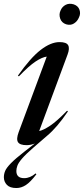

<svg xmlns="http://www.w3.org/2000/svg" viewBox="-64 -739 434 992"><path d="M249 -685Q257 -704.5 275.2 -714Q293.5 -723.5 317 -716.5Q340 -708.5 346.8 -688.2Q353.5 -668 344 -649Q336 -629 318.2 -617.8Q300.5 -606.5 277.5 -613.5Q254 -621.5 246.8 -643.5Q239.5 -665.5 249 -685ZM181 -39 107 25Q68 59 49.5 80.8Q31 102.5 25.8 117.2Q20.5 132 20.5 144.5Q20.5 181.5 61 181.5Q91.5 181.5 120 157L124 161.5Q93 202 69.5 217.2Q46 232.5 20.5 232.5Q-13 232.5 -28.5 216Q-44 199.5 -44 177Q-44 160.5 -37.5 144.5Q-31 128.5 -8 104.8Q15 81 64.5 42.5L116 2.5Q94 11 74 11Q39 11 29 -4.5Q19 -20 32.5 -56.5L177.5 -446.5Q153.5 -443.5 119.8 -421.2Q86 -399 33.5 -344.5L28.5 -348Q93.5 -440.5 146 -481Q198.5 -521.5 243.5 -521.5Q279.5 -521.5 288.2 -505.2Q297 -489 285 -457L138.5 -62Q160.5 -66.5 195 -89.5Q229.5 -112.5 282.5 -167L287 -163.5Q258.5 -121.5 232 -90.5Q205.5 -59.5 181 -39Z"/></svg>

Font: Newsreader 72pt Medium
Style: Italic
Weight: 500
Italic angle: -17°
Designer: Hugues Gentile
Foundry: Production Type
Version: Version 1.003; ttfautohint (v1.8.3)